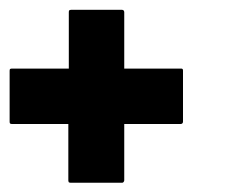

<svg xmlns="http://www.w3.org/2000/svg" viewBox="-60 -620 480 399"><path d="M320.3 -471.7Q320.3 -436.5 320.3 -367.2Q320.3 -364.3 318.4 -363.3Q317.4 -362.3 315.4 -362.3Q276.4 -362.3 198.2 -362.3Q198.2 -323.2 198.2 -245.1Q198.2 -243.2 196.3 -241.2Q195.3 -240.2 193.4 -240.2Q157.2 -240.2 86.9 -240.2Q85 -240.2 83 -241.2Q82 -243.2 82 -245.1Q82 -284.2 82 -362.3Q43 -362.3 -35.2 -362.3Q-37.1 -362.3 -39.1 -363.3Q-40 -364.3 -40 -367.2Q-40 -402.3 -40 -472.7Q-40 -475.6 -39.1 -476.6Q-37.1 -477.5 -35.2 -477.5Q3.9 -477.5 83 -477.5Q83 -516.6 83 -594.7Q83 -597.7 84 -598.6Q85.9 -599.6 87.9 -599.6Q123 -599.6 193.4 -599.6Q195.3 -599.6 196.3 -598.6Q198.2 -597.7 198.2 -594.7Q198.2 -555.7 198.2 -477.5Q237.3 -477.5 316.4 -477.5Q318.4 -477.5 319.3 -476.6Q320.3 -475.6 320.3 -473.6Q320.3 -472.7 320.3 -471.7Z"/></svg>

Font: Typeface
Style: Regular
Weight: 400
Version: Version 1.0